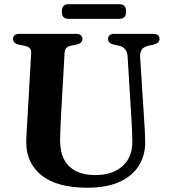

<svg xmlns="http://www.w3.org/2000/svg" viewBox="-20 -858 793 896"><path d="M593.5 -299.5 575.5 -595Q572.5 -636.5 535.5 -644.5L512.5 -649.5Q496.5 -653 490.5 -659.5Q484.5 -666 484.5 -676.5Q484.5 -700 514 -700H694.5Q724.5 -700 724.5 -676.5Q724.5 -657 696 -649.5L674 -645Q649 -639 640.8 -625.8Q632.5 -612.5 634 -591.5L652.5 -300Q654.5 -274.5 655.8 -249.8Q657 -225 657.5 -199Q659 -136.5 629.5 -87.5Q600 -38.5 539.8 -10.2Q479.5 18 388 18Q245 18 173 -40.5Q101 -99 102.5 -198Q103 -215.5 104.5 -246.8Q106 -278 109 -322L125.5 -612Q127.5 -638 94 -644.5L69 -649.5Q41 -655.5 41 -676Q41 -700 71 -700H334.5Q364.5 -700 364.5 -676Q364.5 -656 336 -649.5L310.5 -644.5Q283 -639 281.5 -613L265 -322Q263 -287.5 262 -259.2Q261 -231 260.5 -209Q259.5 -123 302.8 -82Q346 -41 423.5 -41Q505.5 -41 552.2 -83.2Q599 -125.5 597.5 -199.5Q597 -234.5 595.8 -257.2Q594.5 -280 593.5 -299.5ZM268.5 -804Q268.5 -838.5 299.5 -838.5H537Q568.5 -838.5 568.5 -804.5Q568.5 -770 537 -770H299.5Q268.5 -770 268.5 -804Z"/></svg>

Font: Fraunces 9pt SemiBold
Style: Regular
Weight: 600
Version: Version 1.000;[b76b70a41]